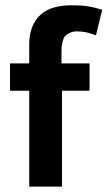

<svg xmlns="http://www.w3.org/2000/svg" viewBox="-20 -692 399 712"><path d="M17.1 -457H88.4V-528.8Q88.4 -565.9 100.1 -593.5Q111.8 -621.1 131.3 -638.2Q153.3 -657.2 182.4 -664.8Q211.4 -672.4 243.7 -672.4Q264.6 -672.4 280.3 -671.4Q295.9 -670.4 308.6 -668.2Q321.3 -666 333.3 -663.1Q345.2 -660.2 358.9 -655.8L335.9 -561Q325.7 -564.5 317.1 -567.4Q308.6 -570.3 300.5 -572Q292.5 -573.7 283.9 -574.7Q275.4 -575.7 265.1 -575.7Q250.5 -575.7 238.5 -570.1Q226.6 -564.5 220.7 -557.6Q215.3 -550.8 211.7 -536.4Q208 -522 208 -503.9V-457H312V-355.5H210V0H88.4V-355.5H17.1Z"/></svg>

Font: PT Astra Sans
Style: Bold
Weight: 700
Designer: A.Korolkova, I. Chaeva
Foundry: ParaType Ltd
Version: Version 1.001; ttfautohint (v1.6)